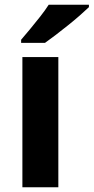

<svg xmlns="http://www.w3.org/2000/svg" viewBox="-20 -786 393 806"><path d="M224.9 0H74V-546.4H224.9ZM353.3 -756Q338.8 -742 315.7 -721.7Q292.6 -701.4 265.7 -679.9Q238.8 -658.4 213.4 -638.9Q188 -619.4 168.8 -606H68.7V-619.2Q84.9 -638.2 106.4 -663.9Q127.8 -689.6 149.1 -716.8Q170.4 -744 184.4 -766H353.3Z"/></svg>

Font: Noto Sans Meetei Mayek
Style: Regular
Weight: 400
Designer: Monotype Design Team and Neelakash Kshetrimayum
Foundry: Monotype Imaging Inc.
Version: Version 2.002